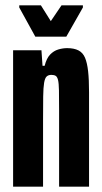

<svg xmlns="http://www.w3.org/2000/svg" viewBox="-20 -698 380 718"><path d="M29 0V-510H135L139 -452H147Q154 -480 167.5 -494Q181 -508 198 -513Q215 -518 231 -518Q257 -518 273.5 -509.5Q290 -501 298 -482Q306 -463 309.5 -431.5Q313 -400 313 -353V0H201V-284Q201 -332 200.5 -359.5Q200 -387 197 -399Q194 -411 188 -414.5Q182 -418 172 -418Q161 -418 154.5 -412Q148 -406 145 -388.5Q142 -371 141.5 -337Q141 -303 141 -246V0ZM112 -561 52 -670V-678H133L170 -619L210 -678H290V-670L228 -561Z"/></svg>

Font: Saira UltraCondensed ExtraBold
Style: Regular
Weight: 800
Width: 1
Designer: Hector Gatti with collaboration of the Omnibus-Type team
Foundry: Omnibus-Type
Version: Version 1.101